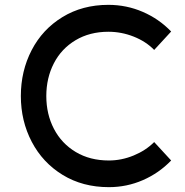

<svg xmlns="http://www.w3.org/2000/svg" viewBox="-20 -757 764 792"><path d="M66 -361Q66 -464 110.5 -550Q155 -636 237.5 -686.5Q320 -737 427 -737Q502 -737 569 -708Q636 -679 686 -627L616 -551Q582 -586 531.5 -606Q481 -626 427 -626Q350 -626 291.5 -591Q233 -556 202 -495.5Q171 -435 171 -361Q171 -286 202.5 -225.5Q234 -165 292.5 -130Q351 -95 429 -95Q481 -95 531 -115.5Q581 -136 616 -171L686 -95Q636 -43 569.5 -14Q503 15 429 15Q321 15 238.5 -35.5Q156 -86 111 -172Q66 -258 66 -361Z"/></svg>

Font: SUIT SemiBold
Style: Regular
Weight: 600
Designer: Sunn Youn; Korean Glyphs from Source Han Sans (Sandoll Communications; Soo-young Jang, Joo-yeon Kang)
Foundry: Sunn
Version: Version 1.140